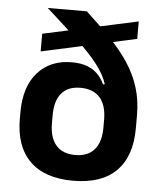

<svg xmlns="http://www.w3.org/2000/svg" viewBox="-50 -705 637 762"><g transform="rotate(5 268.5 -324.0)"><path d="M269 13.5Q155.5 13.5 96.5 -45Q37.5 -103.5 37.5 -213.5V-238.5Q37.5 -341 88 -397.8Q138.5 -454.5 224 -454.5Q259.5 -454.5 284.8 -445Q310 -435.5 327 -418.2Q344 -401 354.5 -378L390.5 -382.5L371 -239Q371 -267.5 364.2 -289.5Q357.5 -311.5 344.5 -326.2Q331.5 -341 312 -348.8Q292.5 -356.5 267 -356.5Q217 -356.5 191.5 -326.2Q166 -296 166 -239V-207Q166 -149.5 192.2 -119.2Q218.5 -89 268.5 -89Q319 -89 345 -119.2Q371 -149.5 371 -207Q371 -222.5 371 -239.2Q371 -256 371 -276.5Q370.5 -296.5 369.8 -311.2Q369 -326 368.5 -345Q364.5 -381.5 345.8 -415.5Q327 -449.5 294.2 -486Q261.5 -522.5 215.2 -565Q169 -607.5 110 -660.5V-661H265.5Q320.5 -610 364 -565Q407.5 -520 437.5 -474.5Q467.5 -429 483.5 -378.5Q499.5 -328 499.5 -266.5V-215.5Q499.5 -104 441 -45.2Q382.5 13.5 269 13.5ZM96.5 -486.5V-557L474 -639V-569.5Z"/></g></svg>

Font: Anek Gurmukhi SemiBold
Style: Regular
Weight: 600
Designer: Sarang Kulkarni (Gurmukhi), Yesha Goshar (Latin)
Foundry: Ek Type
Version: Version 1.003